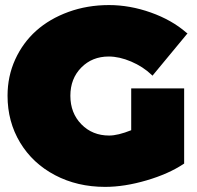

<svg xmlns="http://www.w3.org/2000/svg" viewBox="-20 -728 778 758"><path d="M9.8 -350.1Q9.8 -426.8 40 -493.2Q70.3 -559.6 123 -606.7Q175.8 -653.8 250.2 -680.9Q324.7 -708 410.2 -708Q492.7 -708 575.7 -678.5Q658.7 -648.9 715.8 -599.1L720.2 -596.2L582 -429.2L579.1 -432.1Q544.9 -464.8 498 -484.9Q451.2 -504.9 409.2 -504.9Q343.8 -504.9 300.8 -461.2Q257.8 -417.5 257.8 -350.1Q257.8 -281.7 301.3 -237.3Q344.7 -192.9 411.1 -192.9Q445.3 -192.9 498 -213.9V-378.9H707V-82L705.1 -81.1Q646 -41.5 558.6 -15.9Q471.2 9.8 395 9.8Q285.2 9.8 197 -36.6Q108.9 -83 59.3 -165.3Q9.8 -247.6 9.8 -350.1Z"/></svg>

Font: Trueno UltraBlack
Style: Regular
Weight: 950
Designer: Julieta Ulanovsky
Foundry: Julieta Ulanovsky
Version: Version 3.001b | FøM Fix